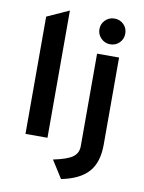

<svg xmlns="http://www.w3.org/2000/svg" viewBox="-100 -790 803 1073"><g transform="rotate(10 301.5 -254.0)"><path d="M83.2 0V-665.4L208 -722V0ZM322.6 214 259.4 114.4Q338.4 98.1 368.9 75.9Q399.4 53.7 399.4 13.8V-511H524.2V-17Q524.2 84.6 475.3 139.1Q426.4 193.5 322.6 214ZM462 -575.2Q431.8 -575.2 410.1 -596.8Q388.4 -618.4 388.4 -648.4Q388.4 -678.5 409.8 -699.9Q431.2 -721.2 462 -721.2Q493.2 -721.2 514.2 -700.2Q535.2 -679.3 535.2 -648.4Q535.2 -617.8 514.1 -596.5Q493 -575.2 462 -575.2Z"/></g></svg>

Font: Overpass
Style: Regular
Weight: 400
Designer: Delve Withrington, Dave Bailey, Thomas Jockin
Foundry: Delve Fonts LLC
Version: Version 4.000